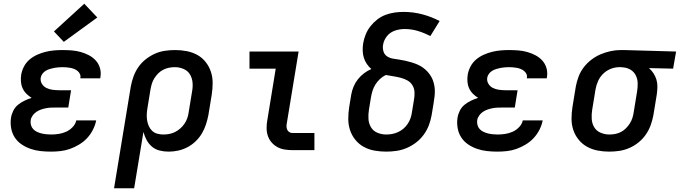

<svg xmlns="http://www.w3.org/2000/svg" viewBox="-20 -807 3654 1032"><path d="M254 8Q226 8 198 5Q170 2 144 -7Q118 -16 96 -31Q74 -46 59.5 -68Q45 -90 40 -117.5Q35 -145 39 -173Q42 -193 51.5 -212Q61 -231 77 -244Q93 -257 112 -266Q131 -275 150 -281Q135 -290 122 -303Q109 -316 101.5 -332.5Q94 -349 92.5 -368Q91 -387 94 -406Q98 -429 109.5 -450.5Q121 -472 139.5 -487.5Q158 -503 180.5 -513Q203 -523 225.5 -528.5Q248 -534 271 -536Q294 -538 316 -538Q341 -538 366 -536Q391 -534 414 -527.5Q437 -521 458 -510Q479 -499 494.5 -482Q510 -465 517 -442Q524 -419 520 -394Q520 -392 519.5 -390Q519 -388 518 -386H412Q412 -387 412 -387.5Q412 -388 412 -389Q414 -400 409.5 -409.5Q405 -419 397 -425.5Q389 -432 379.5 -436Q370 -440 359.5 -442Q349 -444 338 -445Q327 -446 316 -446Q305 -446 293.5 -445Q282 -444 271 -442Q260 -440 248.5 -436.5Q237 -433 226.5 -427Q216 -421 208.5 -411Q201 -401 199 -390Q196 -372 205 -357Q214 -342 229 -334.5Q244 -327 261.5 -324.5Q279 -322 297 -322H362L347 -229H282Q268 -229 254.5 -228.5Q241 -228 228 -225.5Q215 -223 201.5 -218.5Q188 -214 176 -206Q164 -198 155.5 -186Q147 -174 145 -161Q143 -148 146.5 -135Q150 -122 158.5 -113Q167 -104 178.5 -98.5Q190 -93 202 -90Q214 -87 227.5 -85.5Q241 -84 254 -84Q274 -84 294.5 -87Q315 -90 334.5 -98.5Q354 -107 370 -123.5Q386 -140 390 -160H497Q492 -134 479.5 -109.5Q467 -85 448.5 -65Q430 -45 406 -30.5Q382 -16 357 -7Q332 2 306 5Q280 8 254 8ZM323 -582 270 -638 433 -787 503 -713Z M593 205 683 -342Q688 -369 697.5 -395.5Q707 -422 723.5 -446Q740 -470 763.5 -488.5Q787 -507 813 -518.5Q839 -530 867 -534Q895 -538 922 -538Q953 -538 984 -532Q1015 -526 1041 -511.5Q1067 -497 1085.5 -473.5Q1104 -450 1113.5 -421.5Q1123 -393 1123 -361.5Q1123 -330 1118 -298L1100 -188Q1095 -163 1087 -138Q1079 -113 1065 -89.5Q1051 -66 1031 -47Q1011 -28 987 -15.5Q963 -3 937.5 2.5Q912 8 886 8Q861 8 837.5 2Q814 -4 796.5 -19Q779 -34 768 -54.5Q757 -75 751 -98L701 205ZM858 -84Q874 -84 890 -87Q906 -90 921 -97.5Q936 -105 949 -116.5Q962 -128 971.5 -142Q981 -156 986.5 -171.5Q992 -187 994 -203L1012 -313Q1017 -338 1015 -362.5Q1013 -387 1001 -407Q989 -427 966.5 -436.5Q944 -446 920 -446Q904 -446 888.5 -443Q873 -440 858 -432.5Q843 -425 831 -413Q819 -401 810 -387Q801 -373 796.5 -358Q792 -343 789 -327L773 -229Q770 -212 769 -195Q768 -178 770.5 -161.5Q773 -145 779.5 -130Q786 -115 797.5 -104Q809 -93 825 -88.5Q841 -84 858 -84Z M1552 0Q1530 0 1509 -3.5Q1488 -7 1470 -17Q1452 -27 1439 -42.5Q1426 -58 1419.5 -77.5Q1413 -97 1413 -119Q1413 -141 1417 -162L1462 -438H1321V-530H1585L1522 -147Q1520 -138 1520 -128.5Q1520 -119 1523.5 -110.5Q1527 -102 1535 -97Q1543 -92 1552 -92H1670V0Z M2056 8Q2024 8 1993 2.5Q1962 -3 1935.5 -17.5Q1909 -32 1890 -55.5Q1871 -79 1861.5 -107.5Q1852 -136 1852 -168Q1852 -200 1857 -232L1868 -299Q1872 -321 1880.5 -341.5Q1889 -362 1903.5 -380.5Q1918 -399 1936.5 -413Q1955 -427 1976 -436Q1962 -448 1951.5 -463.5Q1941 -479 1935.5 -497Q1930 -515 1929.5 -534.5Q1929 -554 1932 -574Q1936 -598 1945.5 -621.5Q1955 -645 1971 -665.5Q1987 -686 2007.5 -702Q2028 -718 2052 -727Q2076 -736 2100.5 -739.5Q2125 -743 2149 -743Q2201 -743 2250 -730Q2299 -717 2343 -694L2293 -613Q2261 -630 2226.5 -640.5Q2192 -651 2155 -651Q2142 -651 2129.5 -649Q2117 -647 2104.5 -643Q2092 -639 2080.5 -631.5Q2069 -624 2060.5 -613.5Q2052 -603 2046.5 -591Q2041 -579 2039 -566Q2036 -548 2041 -531Q2046 -514 2060 -504.5Q2074 -495 2091.5 -492Q2109 -489 2126.5 -486.5Q2144 -484 2161 -480Q2178 -476 2194.5 -471Q2211 -466 2226.5 -459Q2242 -452 2255.5 -442Q2269 -432 2280 -419.5Q2291 -407 2299 -392.5Q2307 -378 2311.5 -361Q2316 -344 2317 -326.5Q2318 -309 2316 -291Q2314 -273 2311 -255L2300 -188Q2295 -160 2285 -133.5Q2275 -107 2257.5 -83Q2240 -59 2216.5 -41Q2193 -23 2166 -11.5Q2139 0 2111 4Q2083 8 2056 8ZM2056 -84Q2072 -84 2088 -87Q2104 -90 2119.5 -97Q2135 -104 2148.5 -115.5Q2162 -127 2171.5 -141.5Q2181 -156 2186.5 -171.5Q2192 -187 2194 -203L2205 -270Q2209 -291 2208 -311.5Q2207 -332 2197 -348.5Q2187 -365 2170 -374.5Q2153 -384 2133.5 -389Q2114 -394 2094 -397Q2074 -400 2054 -404Q2037 -396 2022.5 -382.5Q2008 -369 1998 -353Q1988 -337 1982.5 -319.5Q1977 -302 1974 -284L1963 -217Q1959 -192 1960.5 -167.5Q1962 -143 1974 -123Q1986 -103 2008.5 -93.5Q2031 -84 2056 -84Z M2654 8Q2626 8 2598 5Q2570 2 2544 -7Q2518 -16 2496 -31Q2474 -46 2459.5 -68Q2445 -90 2440 -117.5Q2435 -145 2439 -173Q2442 -193 2451.5 -212Q2461 -231 2477 -244Q2493 -257 2512 -266Q2531 -275 2550 -281Q2535 -290 2522 -303Q2509 -316 2501.5 -332.5Q2494 -349 2492.5 -368Q2491 -387 2494 -406Q2498 -429 2509.5 -450.5Q2521 -472 2539.5 -487.5Q2558 -503 2580.5 -513Q2603 -523 2625.5 -528.5Q2648 -534 2671 -536Q2694 -538 2716 -538Q2741 -538 2766 -536Q2791 -534 2814 -527.5Q2837 -521 2858 -510Q2879 -499 2894.5 -482Q2910 -465 2917 -442Q2924 -419 2920 -394Q2920 -392 2919.5 -390Q2919 -388 2918 -386H2812Q2812 -387 2812 -387.5Q2812 -388 2812 -389Q2814 -400 2809.5 -409.5Q2805 -419 2797 -425.5Q2789 -432 2779.5 -436Q2770 -440 2759.5 -442Q2749 -444 2738 -445Q2727 -446 2716 -446Q2705 -446 2693.5 -445Q2682 -444 2671 -442Q2660 -440 2648.5 -436.5Q2637 -433 2626.5 -427Q2616 -421 2608.5 -411Q2601 -401 2599 -390Q2596 -372 2605 -357Q2614 -342 2629 -334.5Q2644 -327 2661.5 -324.5Q2679 -322 2697 -322H2762L2747 -229H2682Q2668 -229 2654.5 -228.5Q2641 -228 2628 -225.5Q2615 -223 2601.5 -218.5Q2588 -214 2576 -206Q2564 -198 2555.5 -186Q2547 -174 2545 -161Q2543 -148 2546.5 -135Q2550 -122 2558.5 -113Q2567 -104 2578.5 -98.5Q2590 -93 2602 -90Q2614 -87 2627.5 -85.5Q2641 -84 2654 -84Q2674 -84 2694.5 -87Q2715 -90 2734.5 -98.5Q2754 -107 2770 -123.5Q2786 -140 2790 -160H2897Q2892 -134 2879.5 -109.5Q2867 -85 2848.5 -65Q2830 -45 2806 -30.5Q2782 -16 2757 -7Q2732 2 2706 5Q2680 8 2654 8Z M3254 8Q3222 8 3191.5 2Q3161 -4 3135 -18.5Q3109 -33 3090 -56.5Q3071 -80 3061.5 -108.5Q3052 -137 3052 -168.5Q3052 -200 3057 -232L3075 -342Q3080 -369 3090 -395.5Q3100 -422 3117.5 -445Q3135 -468 3158.5 -486Q3182 -504 3208 -515Q3234 -526 3261.5 -532Q3289 -538 3316 -538Q3320 -538 3324.5 -538Q3329 -538 3333 -538L3614 -530L3598 -438L3468 -441Q3482 -429 3492.5 -413Q3503 -397 3508.5 -378.5Q3514 -360 3513.5 -339Q3513 -318 3510 -298L3492 -188Q3487 -161 3477.5 -134.5Q3468 -108 3451.5 -84Q3435 -60 3412 -41.5Q3389 -23 3362.5 -11.5Q3336 0 3308.5 4Q3281 8 3254 8ZM3255 -84Q3271 -84 3287 -87Q3303 -90 3317.5 -97.5Q3332 -105 3344 -117Q3356 -129 3365 -143Q3374 -157 3379 -172.5Q3384 -188 3386 -203L3404 -313Q3408 -336 3407.5 -359.5Q3407 -383 3397 -402.5Q3387 -422 3368 -433Q3349 -444 3326 -445L3318 -446Q3315 -446 3313 -446Q3311 -446 3309 -446Q3286 -446 3263 -437Q3240 -428 3222.5 -411Q3205 -394 3195 -372Q3185 -350 3181 -327L3163 -217Q3159 -192 3160.5 -167.5Q3162 -143 3174 -123Q3186 -103 3208.5 -93.5Q3231 -84 3255 -84Z"/></svg>

Font: Iosevka Curly SmBdExObl
Style: Regular
Weight: 600
Width: 7
Italic angle: -9°
Monospace: yes
Designer: Belleve Invis
Foundry: Belleve Invis
Version: Version 11.1.0; ttfautohint (v1.8.3)